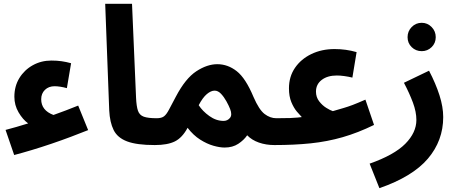

<svg xmlns="http://www.w3.org/2000/svg" viewBox="-20 -752 2393 1002"><path d="M54 57 9 -74Q36 -81 65.5 -89.5Q95 -98 127 -108Q99 -128 77 -165.5Q55 -203 55 -247Q55 -302 81 -344.5Q107 -387 151 -411.5Q195 -436 248 -436Q277 -436 301.5 -432.5Q326 -429 351 -422L329 -292Q311 -297 294.5 -299.5Q278 -302 265 -302Q234 -302 214.5 -283Q195 -264 195 -234Q195 -176 259 -152Q291 -163 323 -175.5Q355 -188 388 -201L440 -73Q400 -57 351 -38.5Q302 -20 249 -2Q196 16 146 31Q96 46 54 57Z M787 5Q694 5 643.5 -14Q593 -33 573 -73.5Q553 -114 550 -176L529 -732H669L690 -243Q692 -197 700 -174Q708 -151 730.5 -143Q753 -135 797 -135Q835 -135 851.5 -115.5Q868 -96 868 -67Q868 -36 847 -15.5Q826 5 787 5Z M788 5 798 -135Q823 -135 836 -145Q849 -155 862 -180Q875 -205 898 -248Q948 -343 1004.5 -380Q1061 -417 1114 -417Q1169 -417 1215.5 -380.5Q1262 -344 1303 -246Q1332 -179 1361 -157Q1390 -135 1422 -135Q1460 -135 1476 -115.5Q1492 -96 1492 -67Q1492 -36 1471 -15.5Q1450 5 1412 5Q1368 5 1331 -8Q1294 -21 1270 -46Q1253 -21 1223.5 -1.5Q1194 18 1152 18Q1127 18 1093.5 8.5Q1060 -1 1024.5 -23.5Q989 -46 959 -85Q931 -33 892.5 -14Q854 5 788 5ZM1017 -203Q1037 -172 1072.5 -146.5Q1108 -121 1147 -121Q1167 -121 1180 -136.5Q1193 -152 1181 -183Q1174 -201 1161.5 -223.5Q1149 -246 1133.5 -262.5Q1118 -279 1100 -279Q1081 -279 1059.5 -261Q1038 -243 1017 -203Z M1412 5 1422 -135Q1469 -135 1494.5 -136Q1520 -137 1533 -138.5Q1546 -140 1555 -141Q1545 -151 1529 -170Q1513 -189 1500.5 -219Q1488 -249 1488 -291Q1488 -352 1519.5 -398Q1551 -444 1605 -470Q1659 -496 1726 -496Q1786 -496 1841 -480L1819 -347Q1799 -352 1777 -355Q1755 -358 1738 -358Q1689 -358 1659 -335Q1629 -312 1629 -274Q1629 -245 1645.5 -223.5Q1662 -202 1683 -189Q1704 -176 1717 -172Q1751 -182 1773.5 -188.5Q1796 -195 1821 -204.5Q1846 -214 1887 -232L1932 -100Q1848 -59 1768 -36Q1688 -13 1602 -4Q1516 5 1412 5Z M1960 230 1909 102Q2037 57 2095 -1.5Q2153 -60 2153 -126Q2153 -168 2135 -216.5Q2117 -265 2088 -320L2219 -383Q2254 -316 2273.5 -255Q2293 -194 2293 -141Q2293 -18 2213 76Q2133 170 1960 230ZM2181 -485Q2150 -485 2128.5 -506Q2107 -527 2107 -558Q2107 -589 2128.5 -611Q2150 -633 2181 -633Q2211 -633 2232.5 -611Q2254 -589 2254 -558Q2254 -527 2232.5 -506Q2211 -485 2181 -485Z"/></svg>

Font: TSCustom
Style: Regular
Weight: 400
Designer: Monotype Design Team
Foundry: Monotype Imaging Inc.
Version: Version 2.004; ttfautohint (v1.8.3) -l 8 -r 50 -G 200 -x 14 